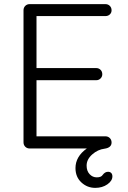

<svg xmlns="http://www.w3.org/2000/svg" viewBox="-20 -720 619 931"><path d="M525 135Q525 157 500.5 174Q476 191 442 191Q403 191 374.5 164.5Q346 138 346 95Q346 39 401 0H124Q111 0 102.5 -8.5Q94 -17 94 -30V-670Q94 -683 102.5 -691.5Q111 -700 124 -700H491Q504 -700 512.5 -691.5Q521 -683 521 -670Q521 -658 512.5 -650Q504 -642 491 -642H157V-390H446Q459 -390 467.5 -381.5Q476 -373 476 -360Q476 -348 467.5 -339.5Q459 -331 446 -331H157V-59H491Q504 -59 512.5 -50.5Q521 -42 521 -29Q521 -4 487 1Q454 5 427 29Q400 53 400 83Q400 109 414.5 124.5Q429 140 449 140Q471 140 478 128Q489 113 504 113Q514 113 519.5 119Q525 125 525 135Z"/></svg>

Font: Quicksand
Style: Regular
Weight: 400
Designer: Andrew Paglinawan
Foundry: Andrew Paglinawan
Version: Version 3.000